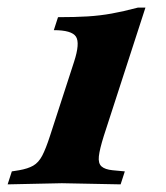

<svg xmlns="http://www.w3.org/2000/svg" viewBox="-53 -480 434 503"><path d="M-33 3 -22 -31 -3 -34Q20 -38 34 -46Q48 -54 57.5 -72Q67 -90 78 -124L141 -318Q157 -367 146 -384Q135 -401 88 -401L99 -435Q144 -435 176.5 -437Q209 -439 239.5 -444.5Q270 -450 308 -460H328L219 -124Q208 -89 206 -70.5Q204 -52 213 -44Q222 -36 242 -34L274 -31L263 3L109 0Z"/></svg>

Font: Baskervville
Style: Bold Italic
Weight: 700
Italic angle: -18°
Version: Version 1.100